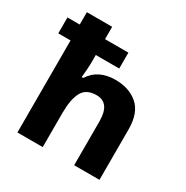

<svg xmlns="http://www.w3.org/2000/svg" viewBox="-169 -884 995 1026"><g transform="rotate(30 328.5 -371.0)"><path d="M75.7 -742.2H231.9V-666H376V-567.9H231.4V-526.4Q231.4 -505.4 229.5 -476.8Q227.5 -448.2 225.1 -428.2H234.4Q260.7 -468.8 299.8 -487.3Q338.9 -505.9 389.2 -505.9Q475.1 -505.9 528.6 -459.2Q582 -412.6 582 -310.5V0H425.8V-270Q425.8 -384.3 343.3 -384.3Q279.8 -384.3 255.9 -339.4Q231.9 -294.4 231.9 -210V0H75.7V-567.9H0V-666H75.7Z"/></g></svg>

Font: Lunasima
Style: Bold
Weight: 700
Designer: The DocRepair Project, Monotype Design Team
Foundry: Google
Version: Version 2.009